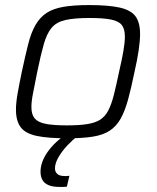

<svg xmlns="http://www.w3.org/2000/svg" viewBox="-20 -538 618 758"><path d="M246 8Q169 8 124.5 -1.5Q80 -11 61.5 -36Q43 -61 43 -105Q43 -132 49.5 -169Q56 -206 66 -254Q80 -319 91.5 -364.5Q103 -410 120.5 -440Q138 -470 164 -487Q190 -504 230.5 -511Q271 -518 332 -518Q409 -518 453 -508Q497 -498 515 -473.5Q533 -449 533 -404Q533 -377 527.5 -339.5Q522 -302 511 -254Q498 -190 485.5 -144.5Q473 -99 456 -69Q439 -39 413 -22Q387 -5 346.5 1.5Q306 8 246 8ZM244 -43Q292 -43 324 -48Q356 -53 375.5 -65.5Q395 -78 407.5 -102Q420 -126 429.5 -163.5Q439 -201 450 -254Q461 -301 467 -335.5Q473 -370 473 -394Q473 -424 460.5 -439.5Q448 -455 417.5 -461Q387 -467 334 -467Q274 -467 238.5 -459Q203 -451 184 -428.5Q165 -406 153 -364Q141 -322 127 -254Q118 -207 111 -173Q104 -139 104 -115Q104 -86 117 -70.5Q130 -55 160.5 -49Q191 -43 244 -43ZM216 200Q187 200 170.5 192.5Q154 185 147 171.5Q140 158 140 140Q140 102 167.5 62.5Q195 23 244 -10L286 0Q268 13 247 35Q226 57 211.5 81.5Q197 106 197 127Q197 140 206 148.5Q215 157 236 157Q239 157 243 157Q247 157 254 156L244 199Q237 200 230 200Q223 200 216 200Z"/></svg>

Font: Saira Thin Light
Style: Italic
Weight: 300
Italic angle: -12°
Version: Version 1.101